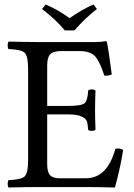

<svg xmlns="http://www.w3.org/2000/svg" viewBox="-20 -832 597 854"><path d="M268.1 -696.8Q231.9 -741.7 167 -792L183.1 -812Q243.2 -786.1 289.1 -751Q346.2 -791 396 -812L411.1 -792Q361.3 -753.9 311 -696.8ZM280.8 -360.8Q341.8 -360.8 356 -372.8Q370.1 -384.8 372.1 -429.2Q376 -434.1 387.9 -434.1Q399.9 -434.1 404.8 -429.2Q402.8 -381.3 402.8 -342.8Q402.8 -306.6 404.8 -254.9Q399.9 -250 387.9 -250Q376 -250 372.1 -254.9Q370.1 -281.7 366 -293.5Q361.8 -305.2 341.8 -314.2Q321.8 -323.2 280.8 -323.2H189.9V-102.1Q189.9 -66.9 202.4 -53Q214.8 -39.1 246.1 -39.1H361.8Q457 -39.1 493.2 -169.9Q512.2 -174.8 527.8 -165Q515.6 -85.9 491.2 2Q411.1 0 362.8 0H147.9Q91.8 0 18.1 2Q14.2 -2 14.2 -13.9Q14.2 -25.9 18.1 -30.8Q74.2 -32.7 89.6 -47.4Q105 -62 105 -122.1V-522.9Q105 -583 89.6 -597.4Q74.2 -611.8 18.1 -613.8Q14.2 -617.7 14.2 -629.9Q14.2 -642.1 18.1 -647Q98.1 -645 147 -645H401.9Q427.7 -645 451.2 -648.9Q455.1 -648.9 455.1 -646Q462.9 -611.8 477.1 -501Q460.9 -493.2 443.8 -496.1Q424.8 -556.2 403.8 -580.6Q382.8 -605 331.1 -605H255.9Q216.8 -605 203.4 -590.6Q189.9 -576.2 189.9 -541V-360.8Z"/></svg>

Font: Linux Libertine O
Style: Regular
Weight: 400
Designer: Philipp H. Poll
Foundry: Philipp H. Poll
Version: Version 5.3.0